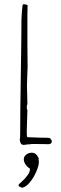

<svg xmlns="http://www.w3.org/2000/svg" viewBox="-20 -669 289 904"><path d="M73 -10Q75 -16 75 -43Q75 -135 78 -316Q81 -496 81 -576L83 -612L86 -642Q86 -649 93 -649Q98 -649 107 -646L110 -645Q110 -623 109 -605V-566V-457Q110 -409 110 -348Q109 -343 109 -326L108 -305Q107 -285 107 -264Q107 -241 108 -222L109 -179L106 -171L107 -172Q107 -169 106 -168V-164Q106 -156 109 -150L106 -54V-48Q106 -31 107 -28Q107 -23 112 -23L164 -21Q187 -21 195.5 -20.5Q204 -20 206 -20H209Q214 -20 219 -14.5Q224 -9 224 -3Q224 9 208 10Q191 9 125 9L127 10Q117 10 108 11Q100 13 90 13Q76 13 73 -10ZM67 207 69 198Q75 194 97 172Q115 151 118 142Q121 135 121 125Q108 117 100 105Q92 93 92 81Q92 68 103.5 59Q115 50 130 50Q152 50 163 79L161 82Q163 84 163 94Q163 111 150.5 140Q138 169 119 191Q101 213 83 215Z"/></svg>

Font: Amatic SC
Style: Regular
Weight: 400
Designer: Multiple Designers
Foundry: Vernon Adams
Version: Version 2.505